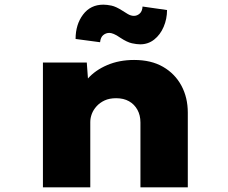

<svg xmlns="http://www.w3.org/2000/svg" viewBox="-20 -803 978 823"><path d="M164 0V-535H352L362 -398L312 -384Q324 -429 356 -465.5Q388 -502 439.5 -524Q491 -546 555 -546Q628 -546 679 -516.5Q730 -487 757.5 -436Q785 -385 785 -320V0H582V-278Q582 -309 569 -332.5Q556 -356 533 -369Q510 -382 478 -382Q449 -382 428.5 -372.5Q408 -363 394 -347.5Q380 -332 373.5 -314.5Q367 -297 367 -280V0H266Q218 0 192.5 0Q167 0 164 0ZM581 -613Q566 -613 545.5 -617.5Q525 -622 496 -641Q479 -653 467.5 -657.5Q456 -662 449 -662Q434 -662 422.5 -652.5Q411 -643 409 -622L304 -636Q304 -698 336 -740.5Q368 -783 423 -783Q438 -783 457.5 -779Q477 -775 505 -757Q514 -751 527.5 -743Q541 -735 554 -735Q568 -735 579 -745Q590 -755 591 -775L696 -760Q696 -722 681.5 -688Q667 -654 641 -633.5Q615 -613 581 -613Z"/></svg>

Font: Lexend Peta Black
Style: Regular
Weight: 900
Version: Version 1.007